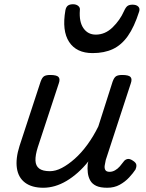

<svg xmlns="http://www.w3.org/2000/svg" viewBox="-20 -868 687 904"><path d="M184 16Q130 16 98 -8Q66 -32 59.5 -76.5Q53 -121 72 -181L171 -483Q178 -503 187.5 -509Q197 -515 216 -515Q247 -515 255.5 -505.5Q264 -496 257 -476L158 -175Q146 -137 147 -112Q148 -87 164.5 -74.5Q181 -62 215 -62Q242 -62 271.5 -77.5Q301 -93 332 -120.5Q363 -148 391.5 -187Q420 -226 443 -273L510 -483Q517 -503 526.5 -509Q536 -515 555 -515Q586 -515 594.5 -505.5Q603 -496 596 -476L478 -115Q475 -102 473 -89Q471 -76 476 -67.5Q481 -59 496 -59Q509 -59 521.5 -66Q534 -73 544 -84.5Q554 -96 562 -107Q568 -116 579 -119Q590 -122 605 -112Q621 -102 622 -91.5Q623 -81 618 -70Q607 -53 588 -32.5Q569 -12 543.5 2Q518 16 485 16Q452 16 433 7Q414 -2 405 -18Q396 -34 393.5 -54Q391 -74 393 -96L396 -108Q372 -78 346 -55Q320 -32 293 -16Q266 0 238.5 8Q211 16 184 16ZM416 -618Q340 -618 305.5 -670.5Q271 -723 288 -820Q291 -835 299.5 -841.5Q308 -848 324 -848Q339 -848 348.5 -840Q358 -832 356 -820Q352 -765 373 -735Q394 -705 431 -705Q475 -705 510 -739Q545 -773 564 -816Q572 -834 580.5 -840Q589 -846 604 -846Q622 -846 631 -837Q640 -828 635 -813Q612 -741 582 -698.5Q552 -656 511.5 -637Q471 -618 416 -618Z"/></svg>

Font: Playwrite BE VLG
Style: Regular
Weight: 400
Designer: Veronika Burian, José Scaglione
Foundry: TypeTogether
Version: Version 1.002